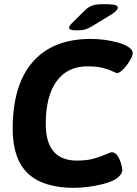

<svg xmlns="http://www.w3.org/2000/svg" viewBox="-20 -895 659 923"><path d="M349 -749Q312 -749 312 -761Q312 -770 327 -785L388 -845Q405 -862 424 -868.5Q443 -875 477 -875Q512 -875 529 -872Q546 -869 546 -858Q546 -844 513 -824L421 -768Q404 -758 389.5 -753.5Q375 -749 349 -749ZM336 8Q187 8 114 -61.5Q41 -131 41 -276Q41 -487 137.5 -597.5Q234 -708 417 -708Q448 -708 482.5 -703.5Q517 -699 547 -690.5Q577 -682 596 -670Q618 -656 618 -640Q618 -629 609.5 -613Q601 -597 589 -581Q577 -565 564.5 -554.5Q552 -544 543 -544Q537 -544 521.5 -552Q506 -560 477 -568Q448 -576 400 -576Q304 -576 252 -504.5Q200 -433 200 -299Q200 -123 350 -123Q398 -123 432.5 -133Q467 -143 489 -153Q511 -163 518 -163Q534 -163 545 -146Q556 -129 562 -108.5Q568 -88 568 -78Q568 -65 556.5 -51.5Q545 -38 529 -30Q506 -18 472 -9.5Q438 -1 402 3.5Q366 8 336 8Z"/></svg>

Font: Asap
Style: Bold Italic
Weight: 700
Italic angle: -6°
Designer: Pablo Cosgaya
Foundry: Omnibus-Type
Version: Version 3.001; ttfautohint (v1.8.3)